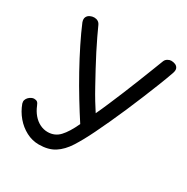

<svg xmlns="http://www.w3.org/2000/svg" viewBox="-180 -935 1078 1109"><g transform="rotate(30 359.5 -381.0)"><path d="M226 20Q182 20 142 -1Q102 -22 72 -57.5Q42 -93 26 -137Q22 -150 25.5 -160.5Q29 -171 37 -179Q45 -187 54.5 -191.5Q64 -196 71 -196Q85 -196 92.5 -190.5Q100 -185 106 -169Q118 -139 137.5 -116Q157 -93 182 -80.5Q207 -68 234 -68Q281 -68 312.5 -101.5Q344 -135 375 -202Q339 -257 298.5 -323.5Q258 -390 219.5 -459.5Q181 -529 148 -595.5Q115 -662 92 -717Q85 -737 91 -750Q97 -763 110.5 -769.5Q124 -776 138 -776Q152 -776 163 -769.5Q174 -763 180 -749Q191 -724 208.5 -687.5Q226 -651 247.5 -608.5Q269 -566 293 -522Q317 -478 340 -436Q363 -394 384 -359.5Q405 -325 421 -301Q439 -339 459 -386Q479 -433 500.5 -484.5Q522 -536 541.5 -586Q561 -636 578.5 -680Q596 -724 608 -756Q613 -768 625 -775Q637 -782 648 -782Q662 -782 674.5 -777Q687 -772 693 -760Q699 -748 692 -727Q676 -681 655 -628Q634 -575 611 -519Q588 -463 564 -407.5Q540 -352 516.5 -301Q493 -250 472 -207Q437 -135 404.5 -84Q372 -33 330.5 -6.5Q289 20 226 20Z"/></g></svg>

Font: Playpen Sans
Style: Regular
Weight: 400
Designer: Laura Meseguer, Veronika Burian, José Scaglione, Kostas Bartsokas, Vera Evstafieva, Tom Grace, Yorlmar Campos
Foundry: TypeTogether
Version: Version 2.000